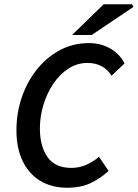

<svg xmlns="http://www.w3.org/2000/svg" viewBox="-20 -868 646 900"><path d="M295 12Q221 12 167.5 -21Q114 -54 85.5 -114.5Q57 -175 57 -257Q57 -338 82 -411.5Q107 -485 153 -542.5Q199 -600 261 -633Q323 -666 397 -666Q453 -666 497 -640.5Q541 -615 564 -571L503 -513Q465 -573 390 -573Q342 -573 301 -546.5Q260 -520 230 -475.5Q200 -431 183.5 -376.5Q167 -322 167 -265Q167 -183 202.5 -132Q238 -81 314 -81Q352 -81 384.5 -95.5Q417 -110 444 -133L489 -67Q453 -33 406.5 -10.5Q360 12 295 12ZM318 -704 466 -848H599L606 -836L410 -704Z"/></svg>

Font: Source Sans 3 Semibold
Style: Italic
Weight: 600
Italic angle: -11°
Designer: Paul D. Hunt
Foundry: Adobe
Version: Version 3.052;hotconv 1.1.0;makeotfexe 2.6.0